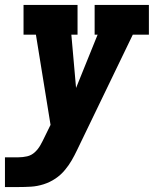

<svg xmlns="http://www.w3.org/2000/svg" viewBox="-30 -540 650 775"><path d="M-10 215V95H44Q62 95 79.5 91Q97 87 110.5 74.5Q124 62 133 46Q142 30 150 13L174 -36L115 -400H65V-520H283V-400H258L277 -185L364 -400H352V-520H571V-400H506L281 66Q271 87 259.5 107Q248 127 233 145Q216 166 193.5 181Q171 196 145.5 204Q120 212 95 213.5Q70 215 44 215Z"/></svg>

Font: Iosevka Etoile Heavy Oblique
Style: Regular
Weight: 900
Italic angle: -9°
Designer: Belleve Invis
Foundry: Belleve Invis
Version: Version 15.5.2; ttfautohint (v1.8.4)